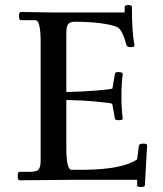

<svg xmlns="http://www.w3.org/2000/svg" viewBox="-20 -721 654 770"><path d="M64 -673 190 -671H480V-692Q480 -701 494.5 -701Q509 -701 509 -692Q509 -592 519 -540Q521 -532 505 -532Q489 -532 487 -540Q471 -603 449 -613Q396 -633 279 -634Q259 -633 252.5 -623Q246 -613 246 -588V-352Q308 -353 367 -358Q426 -363 431 -366L441 -425Q442 -432 453 -432Q474 -432 472 -423Q467 -384 467 -335Q467 -286 472 -247Q474 -239 457.5 -239Q441 -239 441 -245L430 -305Q424 -308 366.5 -313.5Q309 -319 246 -320V-128Q246 -40 267 -40H318Q473 -42 530 -82L537 -137Q539 -145 554.5 -145Q570 -145 570 -139L561 22Q561 29 545.5 29Q530 29 530 22V0H283L59 2Q51 2 51 -15Q51 -32 59 -32H102Q127 -32 135 -41.5Q143 -51 143 -78V-552Q143 -640 122 -640H64Q56 -640 56 -656.5Q56 -673 64 -673Z"/></svg>

Font: Sedan SC
Style: Regular
Weight: 400
Designer: Sebastian Salazar
Foundry: Sebastian Salazar
Version: Version 1.001